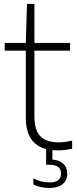

<svg xmlns="http://www.w3.org/2000/svg" viewBox="-20 -760 393 982"><path d="M248 8V56Q284.5 59 304.2 77.8Q324 96.5 324 128.5Q324 162.5 300 182Q276 201.5 233 201.5Q211 201.5 188.5 196.8Q166 192 150.5 183.5V152.5Q189.5 173 233.5 173Q292 173 292 128Q292 104.5 277 93.5Q262 82.5 232.5 82.5H216V2.5Q112 -24.5 112 -158.5V-501H4V-540.5H112L118 -740H156V-540.5H338.5V-501H156V-166Q156 -94 186.5 -63Q217 -32 279 -32Q311 -32 349 -41V0.5Q311.5 9 273.5 9Q264 9 248 8Z"/></svg>

Font: Encode Sans ExtraLight
Style: Regular
Weight: 275
Designer: Multiple Designers
Foundry: Impallari Type
Version: Version 2.000